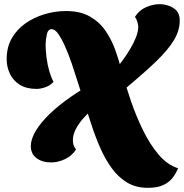

<svg xmlns="http://www.w3.org/2000/svg" viewBox="-20 -758 883 922"><path d="M689 144Q633 144 590.5 118.5Q548 93 516.5 49.5Q485 6 461.5 -47.5Q438 -101 419.5 -158Q401 -215 384 -267Q371 -308 356 -356Q341 -404 325.5 -450Q310 -496 293 -534Q276 -572 260 -595Q244 -618 228 -618Q211 -618 205.5 -595.5Q200 -573 199 -544Q199 -515 203.5 -480.5Q208 -446 217 -415.5Q226 -385 237 -365Q221 -347 197.5 -339Q174 -331 156 -331Q107 -331 75 -351Q43 -371 27.5 -404Q12 -437 12 -474Q12 -531 36.5 -574Q61 -617 102.5 -646Q144 -675 194.5 -690Q245 -705 297 -705Q365 -705 411 -679Q457 -653 486 -611Q515 -569 533 -519.5Q551 -470 563 -422Q582 -351 608 -275Q634 -199 667.5 -131Q701 -63 742.5 -14.5Q784 34 835 50Q826 73 809.5 95Q793 117 764.5 130.5Q736 144 689 144ZM226 22Q183 22 155.5 1.5Q128 -19 128 -57Q128 -84 145 -117.5Q162 -151 198 -190Q234 -229 291 -272Q348 -315 429 -360L473 -269Q449 -254 424 -233Q399 -212 377.5 -187Q356 -162 343 -136Q330 -110 330 -84Q330 -72 333.5 -61Q337 -50 345 -40Q325 -9 291.5 6.5Q258 22 226 22ZM568 -321 525 -414Q545 -436 565.5 -463.5Q586 -491 604 -521Q622 -551 633 -579Q644 -607 644 -630Q643 -641 639.5 -653.5Q636 -666 628 -677Q648 -709 681.5 -723.5Q715 -738 746 -738Q784 -738 813.5 -719Q843 -700 843 -661Q844 -614 816 -566.5Q788 -519 727.5 -461Q667 -403 568 -321Z"/></svg>

Font: Sansita Swashed Light Black
Style: Regular
Weight: 900
Version: Version 1.003